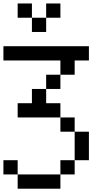

<svg xmlns="http://www.w3.org/2000/svg" viewBox="-20 -937 623 1123"><path d="M0 83.3V0H83.3V83.3ZM0 -583.3V-666.7H500V-583.3H416.7V-500H333.3V-583.3ZM166.7 -333.3V-416.7H250V-333.3H333.3V-250H83.3V-333.3ZM166.7 -833.3H83.3V-916.7H166.7ZM166.7 -750V-833.3H250V-750ZM333.3 -166.7V-250H416.7V-166.7ZM333.3 83.3V0H416.7V83.3ZM333.3 166.7H83.3V83.3H333.3ZM333.3 -416.7H250V-500H333.3ZM333.3 -833.3H250V-916.7H333.3ZM500 0H416.7V-166.7H500Z"/></svg>

Font: Galmuri11 Regular
Style: Regular
Weight: 400
Designer: Minseo Lee (Quiple)
Version: Version 2.356;hotconv 1.1.0;makeotfexe 2.6.0 DEVELOPMENT